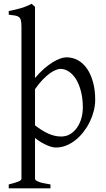

<svg xmlns="http://www.w3.org/2000/svg" viewBox="-20 -777 570 1031"><path d="M424.8 -199.2Q424.8 -247.6 414.8 -286.1Q404.8 -324.7 388.2 -351.6Q371.6 -378.4 349.6 -392.8Q327.6 -407.2 304.2 -407.2Q295.4 -407.2 281 -401.9Q266.6 -396.5 248.8 -384Q231 -371.6 210.2 -350.3Q189.5 -329.1 168 -297.9V-104Q205.6 -74.7 240 -59.3Q274.4 -43.9 308.1 -43.9Q335.9 -43.9 357.4 -57.1Q378.9 -70.3 394 -92.3Q409.2 -114.3 417 -142.1Q424.8 -169.9 424.8 -199.2ZM491.2 -240.2Q491.2 -211.9 483.6 -181.9Q476.1 -151.9 462.4 -123.5Q448.7 -95.2 429.4 -70.1Q410.2 -44.9 386.7 -25.9Q363.3 -6.8 336.2 4.2Q309.1 15.1 279.8 15.1Q272 15.1 260 12.5Q248 9.8 233.4 3.4Q218.8 -2.9 201.9 -12.5Q185.1 -22 168 -36.1V183.1Q168 190.9 186.5 198.7Q205.1 206.5 251 213.4V234.4H26.9V213.4Q59.1 205.6 77.1 198.5Q95.2 191.4 95.2 183.1V-632.8Q95.2 -654.8 92.3 -667Q89.4 -679.2 81.8 -685.3Q74.2 -691.4 60.8 -693.6Q47.4 -695.8 26.9 -698.2V-717.8Q62 -724.6 91.3 -732.9Q120.6 -741.2 149.9 -756.8L168 -740.2V-357.9Q192.9 -387.7 217.3 -408.7Q241.7 -429.7 263.7 -443.1Q285.6 -456.5 304.2 -462.9Q322.8 -469.2 336.9 -469.2Q370.1 -469.2 398.4 -453.6Q426.8 -438 447.3 -408.2Q467.8 -378.4 479.5 -335.9Q491.2 -293.5 491.2 -240.2Z"/></svg>

Font: GentiumAlt
Style: Regular
Weight: 400
Designer: J. Victor Gaultney
Version: Version 1.02; 2005; OFL release